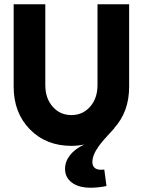

<svg xmlns="http://www.w3.org/2000/svg" viewBox="-20 -670 668 898"><path d="M403.8 208Q347.7 208 315.9 183.8Q284.2 159.7 284.2 120.1Q284.2 85.9 307.1 56.2Q330.1 26.4 374 5.9Q343.3 12.2 314 12.2Q195.3 12.2 119.6 -65.2Q43.9 -142.6 43.9 -264.2V-649.9H191.9V-272Q191.9 -210.4 226.3 -171.1Q260.7 -131.8 314 -131.8Q367.2 -131.8 401.6 -171.1Q436 -210.4 436 -272V-649.9H584V-264.2Q584 -147 513.2 -69.8L516.1 -71.8Q459 -10.7 441.9 13.7Q412.1 55.2 412.1 87.9Q412.1 105 422.4 114.5Q432.6 124 452.1 124Q461.9 124 467.8 123L478 200.2Q438 208 403.8 208Z"/></svg>

Font: Apfel Grotezk
Style: Bold
Weight: 700
Designer: Luigi Gorlero
Foundry: Collletttivo
Version: Version 2.000;FEAKit 1.0